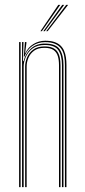

<svg xmlns="http://www.w3.org/2000/svg" viewBox="-20 -774 351 794"><path d="M248.5 0V-505.2Q248.5 -526 245.1 -543.2Q241.8 -560.5 232.8 -573.1Q223.8 -585.8 207.6 -592.8Q191.5 -599.8 166.2 -599.8Q136.8 -599.8 114.1 -584Q91.5 -568.2 81 -539.8H78.5L83 -600H89.2V-595.8L84 -555.2H85.5Q95.8 -578 118.1 -591.8Q140.5 -605.5 167.2 -605.5Q189.2 -605.5 204.6 -600.4Q220 -595.2 229.9 -585.9Q239.8 -576.5 245.1 -564Q250.5 -551.5 252.6 -536.6Q254.8 -521.8 254.8 -505.8V0ZM59 0V-600H65.2V0ZM84 0V-499Q84 -517.5 91.9 -536.6Q99.8 -555.8 117.4 -568.9Q135 -582 164 -582Q184.2 -582 197.1 -576.5Q210 -571 217.1 -560.6Q224.2 -550.2 227.2 -536Q230.2 -521.8 230.2 -504.2V0H224V-504Q224 -525.5 219.2 -541.6Q214.5 -557.8 201.5 -567Q188.5 -576.2 163.8 -576.2Q137.2 -576.2 121.1 -564.4Q105 -552.5 97.6 -534.8Q90.2 -517 90.2 -499.2V0ZM71.2 0V-600H77.2L75 -521.2H77.5Q84.8 -552 107.6 -573Q130.5 -594 165.5 -593.8Q211 -593.8 226.8 -570.1Q242.5 -546.5 242.5 -505V0H236.2V-504.8Q236.2 -544.8 221.4 -566.4Q206.5 -588 164.8 -588Q133.8 -588 114.6 -573.5Q95.5 -559 86.6 -538.2Q77.8 -517.5 77.8 -498.8V0ZM147.2 -645 221.2 -754H229.2L153.2 -645ZM171 -645 253.8 -754H261.8L177 -645ZM159.2 -645 237.5 -754H245.5L165.2 -645Z"/></svg>

Font: Big Shoulders Inline Display ExtraLight
Style: Regular
Weight: 250
Version: Version 2.002